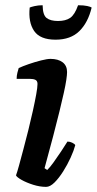

<svg xmlns="http://www.w3.org/2000/svg" viewBox="-20 -730 378 750"><path d="M160 0Q136 0 109.8 -8.2Q83.5 -16.5 64.5 -27.2Q45.5 -38 42.5 -45Q47 -57 54.5 -84.2Q62 -111.5 71.5 -147.5Q81 -183.5 90.8 -222.2Q100.5 -261 108.5 -297.5Q116.5 -334 121.5 -361.5Q126.5 -389 126.5 -402Q126.5 -414 118.5 -418Q110.5 -422 96.5 -422H45Q45 -434 48 -446Q51 -458 53 -464Q67.5 -471 92 -479.5Q116.5 -488 140.5 -494Q164.5 -500 177 -500Q207 -500 224.5 -486.8Q242 -473.5 242 -448.5Q242 -438 239 -417.8Q236 -397.5 229.2 -367Q222.5 -336.5 212.2 -294.5Q202 -252.5 187.5 -197.5Q173 -142.5 154 -73L164.5 -66Q175 -76 189.2 -95.8Q203.5 -115.5 218.5 -138.2Q233.5 -161 243.5 -177Q253 -177 262.2 -172.5Q271.5 -168 274 -163Q268.5 -142 256 -114.5Q243.5 -87 226.8 -60.5Q210 -34 192.8 -17Q175.5 0 160 0ZM197 -575Q136.5 -575 113.2 -609.2Q90 -643.5 96 -700.5Q101 -703 115.2 -706.2Q129.5 -709.5 146.5 -709.5Q147 -671.5 162 -659.8Q177 -648 206.5 -648Q236.5 -648 254.2 -660.2Q272 -672.5 285 -709.5Q307.5 -709.5 320.8 -706.5Q334 -703.5 338 -700.5Q324 -642 290 -608.5Q256 -575 197 -575Z"/></svg>

Font: Texturina Medium
Style: Italic
Weight: 500
Italic angle: -11°
Designer: Guillermo Torres Carreño
Foundry: Omnibus-Type
Version: Version 1.002